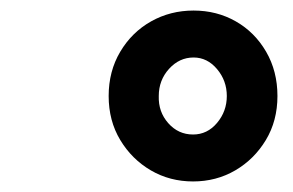

<svg xmlns="http://www.w3.org/2000/svg" viewBox="-20 -792 556 364"><path d="M346 -448Q302 -448 266 -469Q230 -490 208 -526.5Q186 -563 186 -610Q186 -657 208 -694Q230 -731 266.5 -751.5Q303 -772 347 -772Q391 -772 427 -751.5Q463 -731 484.5 -694Q506 -657 506 -610Q506 -563 484 -526.5Q462 -490 426 -469Q390 -448 346 -448ZM346 -537Q373 -537 391.5 -559Q410 -581 410 -610Q410 -639 391.5 -661Q373 -683 347 -683Q320 -683 300.5 -661.5Q281 -640 281 -610Q280 -580 299 -558.5Q318 -537 346 -537Z"/></svg>

Font: Edu TAS Beginner SemiBold
Style: Regular
Weight: 600
Version: Version 1.003